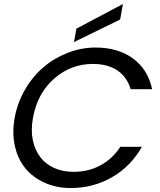

<svg xmlns="http://www.w3.org/2000/svg" viewBox="-20 -947 812 973"><path d="M463.9 -706.1Q577.6 -706.1 653.6 -650.9Q729.5 -595.7 751 -495.1H642.1Q624 -556.6 575 -589.8Q525.9 -623 450.2 -623Q338.9 -623 253.9 -548.1Q168.9 -473.1 147 -349.1Q135.7 -286.6 146.5 -236.1Q157.2 -185.5 184.8 -149.9Q212.4 -114.3 255.6 -95.2Q298.8 -76.2 353 -76.2Q428.7 -76.2 489.7 -109.4Q550.8 -142.6 589.8 -203.1H699.2Q642.6 -103.5 547.6 -48.8Q452.6 5.9 338.9 5.9Q266.6 5.9 207.3 -20.5Q147.9 -46.9 109.4 -93Q70.8 -139.2 55.7 -205.8Q40.5 -272.5 54.2 -349.1Q67.9 -425.8 106.7 -492.7Q145.5 -559.6 200.2 -606.2Q254.9 -652.8 323.5 -679.4Q392.1 -706.1 463.9 -706.1ZM367.2 -801.8 603 -926.8 588.9 -848.1 355 -733.9Z"/></svg>

Font: SVN-Poppins
Style: Italic
Weight: 400
Italic angle: -10°
Designer: Ninad Kale (Devanagari), Jonny Pinhorn (Latin)
Foundry: Indian Type Foundry
Version: Version 3.002 2017